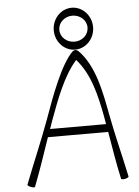

<svg xmlns="http://www.w3.org/2000/svg" viewBox="-68 -1144 872 1206"><g transform="rotate(-5 367.5 -540.5)"><path d="M554 -960C554 -1031 500 -1092 430 -1092C360 -1092 306 -1031 306 -960C306 -889 360 -828 430 -828C500 -828 554 -889 554 -960ZM341 -960C341 -1007 382 -1042 430 -1042C478 -1042 519 -1007 519 -960C519 -913 478 -878 430 -878C382 -878 341 -913 341 -960ZM103 9C142 -91 176 -193 211 -295H591C608 -195 624 -94 646 5C646 9 658 11 672 8C685 5 695 -1 694 -5C666 -138 632 -270 607 -403C579 -552 549 -717 448 -818C443 -822 437 -825 430 -825C423 -825 417 -822 412 -818C335 -741 266 -551 214 -406C165 -272 108 -142 57 -9C55 -5 64 2 77 7C90 12 102 13 103 9ZM246 -394C294 -524 346 -668 430 -763C518 -663 548 -528 573 -397C576 -379 579 -362 582 -345H229C235 -361 240 -378 246 -394Z"/></g></svg>

Font: Nupuram Thin
Style: Regular
Weight: 100
Designer: Santhosh Thottingal (santhosh.thottingal@gmail.com)
Foundry: SMC
Version: Version 1.000